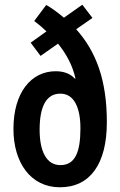

<svg xmlns="http://www.w3.org/2000/svg" viewBox="-20 -784 508 814"><path d="M176 -763 125 -695C144 -681 159 -668 177 -651L110 -603L152 -547L226 -599C262 -554 288 -506 300 -451L298 -450C278 -472 250 -482 216 -482C113 -482 37 -393 37 -237C37 -96 109 10 234 10C362 10 433 -89 433 -266C433 -444 388 -565 303 -660L372 -708L329 -764L251 -709C225 -731 199 -750 176 -763ZM236 -387C295 -387 321 -326 321 -240C321 -136 297 -84 236 -84C175 -84 148 -146 148 -234C148 -336 178 -387 236 -387Z"/></svg>

Font: Noto Sans Gujarati ExtraCondensed SemiBold
Style: Regular
Weight: 600
Width: 2
Designer: Jelle Bosma - Monotype Design Team, Universal Thirst
Foundry: Monotype Imaging Inc.
Version: Version 2.106